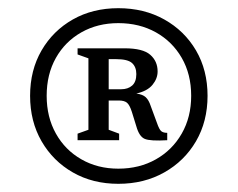

<svg xmlns="http://www.w3.org/2000/svg" viewBox="-20 -701 581 469"><path d="M269 -681Q332 -681 381.2 -653.5Q430.5 -626 458.8 -577.8Q487 -529.5 487 -467Q487 -404.5 458.8 -356Q430.5 -307.5 381.2 -279.8Q332 -252 269 -252Q206.5 -252 158 -279.8Q109.5 -307.5 81.5 -356Q53.5 -404.5 53.5 -467Q53.5 -529.5 81.5 -577.8Q109.5 -626 158 -653.5Q206.5 -681 269 -681ZM269 -644.5Q218.5 -644.5 178.8 -622Q139 -599.5 116.5 -559.5Q94 -519.5 94 -467Q94 -415 116.5 -374.8Q139 -334.5 178.8 -311.8Q218.5 -289 269 -289Q320.5 -289 360.8 -311.8Q401 -334.5 424 -374.8Q447 -415 447 -467Q447 -519.5 424 -559.5Q401 -599.5 360.8 -622Q320.5 -644.5 269 -644.5ZM196 -558.5 169.5 -568V-583H284.5Q329 -583 347 -567.2Q365 -551.5 365 -526.5Q365 -509 352.5 -493.8Q340 -478.5 313 -472.5Q328.5 -470.5 336 -463.5Q343.5 -456.5 348 -442.5L363.5 -400.5Q369 -384.5 374 -380.5Q379 -376.5 388.5 -376.5V-358.5Q347 -356 333.5 -361.8Q320 -367.5 313 -392.5L302 -428Q296.5 -445 290 -450.2Q283.5 -455.5 270 -455.5H245.5V-384L271 -374.5V-358.5H169.5V-374.5L196 -384ZM264 -556.5H245.5V-483H276Q292.5 -483 302.8 -492Q313 -501 313 -520Q313 -537.5 302.5 -547Q292 -556.5 264 -556.5Z"/></svg>

Font: Newsreader Text Medium
Style: Regular
Weight: 500
Designer: Hugues Gentile
Foundry: Production Type
Version: Version 1.002